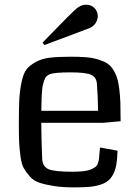

<svg xmlns="http://www.w3.org/2000/svg" viewBox="-20 -793 597 820"><path d="M60.5 0ZM495.1 -275.4Q436.5 -269.5 422.4 -268.6H156.2Q156.7 -197.8 160.2 -113.3Q162.6 -80.6 188.2 -70.1Q213.9 -59.6 288.1 -59.6Q315.9 -59.6 335.9 -61.8Q356 -64 368.4 -69.6Q380.9 -75.2 387.9 -80.3Q395 -85.4 398.4 -96.4Q401.9 -107.4 402.8 -115Q403.8 -122.6 404.8 -137.9Q405.8 -153.3 407.2 -163.1L481.9 -149.4Q481 -115.2 477.1 -91.6Q473.1 -67.9 463.9 -49.8Q454.6 -31.7 441.9 -21.2Q429.2 -10.7 407.7 -3.9Q386.2 2.9 360.4 5.1Q334.5 7.3 296.4 7.3Q247.6 7.3 211.4 1.7Q175.3 -3.9 149.7 -12.2Q124 -20.5 107.4 -39.3Q90.8 -58.1 81.3 -75.2Q71.8 -92.3 67.4 -125.5Q63 -158.7 61.8 -185.8Q60.5 -212.9 60.5 -260.7Q60.5 -328.1 62.3 -365.7Q64 -403.3 71.8 -441.2Q79.6 -479 92.8 -496.1Q106 -513.2 131.8 -527.8Q157.7 -542.5 192.9 -546.6Q228 -550.8 282.2 -550.8Q319.8 -550.8 347.2 -548.6Q374.5 -546.4 397.5 -539.6Q420.4 -532.7 435.3 -523.9Q450.2 -515.1 461.7 -498Q473.1 -481 479.2 -462.6Q485.4 -444.3 489.3 -414.1Q493.2 -383.8 494.1 -352.8Q495.1 -321.8 495.1 -275.4ZM156.7 -319.8H398.9Q397.9 -382.3 394 -434.1Q392.1 -463.9 368.4 -473.9Q344.7 -483.9 281.7 -483.9Q211.9 -483.9 193.4 -476.1Q185.1 -473.6 179 -467.5Q172.9 -461.4 168.9 -450.2Q165 -439 162.8 -429.2Q160.6 -419.4 159.4 -402.1Q158.2 -384.8 157.7 -375.2Q157.2 -365.7 157 -346.2Q156.7 -326.7 156.7 -319.8ZM306.2 -755.9Q325.7 -772.9 347.2 -772.9Q370.1 -772.9 383.8 -758.5Q397.5 -744.1 397.5 -724.1Q397.5 -709 388.7 -694.8Q379.9 -680.7 362.8 -673.3Q357.4 -670.9 309.1 -652.8Q260.7 -634.8 215.3 -617.7L169.9 -600.6L161.6 -610.8Q287.1 -740.7 306.2 -755.9Z"/></svg>

Font: Coda
Style: Regular
Weight: 400
Designer: vernon adams
Foundry: vernon adams
Version: Version 2.000; ttfautohint (v0.8) -r 50 -G 200 -x